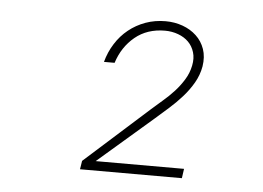

<svg xmlns="http://www.w3.org/2000/svg" viewBox="-38 -763 662 484"><g transform="rotate(5 293.5 -520.5)"><path d="M438 -325.7H180.2L183.6 -347.2L344.2 -491.2Q357.9 -503.4 373 -516.4Q388.2 -529.3 401.6 -543.9Q415 -558.6 425 -575Q435.1 -591.3 439 -610.4Q442.9 -629.4 438.2 -644.5Q433.6 -659.7 423.1 -670.2Q412.6 -680.7 397 -686.5Q381.3 -692.4 363.3 -692.4Q318.4 -692.4 287.6 -667Q256.8 -641.6 243.7 -600.6H216.8Q223.6 -626 237.1 -647.2Q250.5 -668.5 269.5 -683.8Q288.6 -699.2 312.3 -707.8Q335.9 -716.3 362.8 -716.3Q385.7 -716.3 406 -709Q426.3 -701.7 440.9 -688Q455.6 -674.3 462.4 -654.8Q469.2 -635.3 465.3 -610.8Q461.4 -588.9 450.2 -569.3Q439 -549.8 423.6 -532.5Q408.2 -515.1 390.9 -499.8Q373.5 -484.4 357.9 -470.7L217.8 -349.6H441.4Z"/></g></svg>

Font: Roboto Mono Thin
Style: Italic
Weight: 250
Designer: Google
Version: Version 2.000985; 2015; ttfautohint (v1.3)